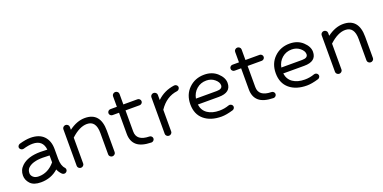

<svg xmlns="http://www.w3.org/2000/svg" viewBox="-15 -1121 3446 1726"><g transform="rotate(-20 1708.5 -258.0)"><path d="M171 8Q102 8 70 -26.5Q38 -61 38 -104Q38 -158 77 -194Q137 -251 258 -251Q276 -251 324 -249Q314 -344 216 -344Q177 -344 127 -329Q116 -326 105 -331.5Q94 -337 90 -348Q86 -358 92 -368.5Q98 -379 109 -383Q171 -401 216 -401Q300 -401 343.5 -355.5Q387 -310 387 -232V-138Q387 -72 417 -41Q425 -32 424 -20Q423 -8 414 -1Q406 7 393.5 6.5Q381 6 373 -2Q349 -26 338 -54Q269 8 171 8ZM325 -127V-193Q277 -195 258 -195Q162 -195 119 -154Q100 -136 100 -104Q100 -83 118.5 -66Q137 -49 171 -49Q260 -49 325 -127Z M522 -21V-372Q522 -384 531.5 -392.5Q541 -401 553 -401Q565 -401 574.5 -392.5Q584 -384 584 -372V-344Q661 -401 736 -401Q885 -401 885 -226V-21Q885 -9 875.5 -0.5Q866 8 854 8Q842 8 832.5 -0.5Q823 -9 823 -21V-226Q823 -344 736 -344Q665 -344 584 -269V-21Q584 -9 574.5 -0.5Q565 8 553 8Q541 8 531.5 -0.5Q522 -9 522 -21Z M1240 -340H1105V-138Q1105 -48 1226 -46Q1238 -46 1246.5 -37.5Q1255 -29 1255 -18Q1255 -6 1246 2.5Q1237 11 1226 11Q1130 9 1086.5 -29Q1043 -67 1043 -138V-340H981Q969 -340 960.5 -348.5Q952 -357 952 -368Q952 -380 960.5 -388.5Q969 -397 981 -397H1043V-498Q1043 -510 1052.5 -518.5Q1062 -527 1074 -527Q1086 -527 1095.5 -518.5Q1105 -510 1105 -498V-397H1240Q1252 -397 1260.5 -388.5Q1269 -380 1269 -368Q1269 -357 1260.5 -348.5Q1252 -340 1240 -340Z M1364 -21V-372Q1364 -384 1373.5 -392.5Q1383 -401 1395 -401Q1407 -401 1416.5 -392.5Q1426 -384 1426 -372V-322Q1494 -388 1592 -401Q1604 -402 1613.5 -395Q1623 -388 1625 -377Q1626 -365 1618.5 -355.5Q1611 -346 1600 -344Q1494 -331 1426 -229V-21Q1426 -9 1416.5 -0.5Q1407 8 1395 8Q1383 8 1373.5 -0.5Q1364 -9 1364 -21Z M1899 8Q1795 8 1733 -44Q1671 -96 1671 -191Q1671 -284 1730.5 -342Q1790 -400 1878 -400Q1954 -400 2003 -354.5Q2052 -309 2052 -259Q2052 -167 1935 -167H1734Q1742 -109 1786 -79Q1830 -49 1899 -49Q1947 -49 1991 -65Q2002 -69 2013 -64Q2024 -59 2028 -49Q2033 -38 2027.5 -27Q2022 -16 2011 -12Q1944 8 1899 8ZM1878 -344Q1824 -344 1785 -310.5Q1746 -277 1736 -223H1935Q1990 -223 1990 -259Q1990 -289 1957 -316.5Q1924 -344 1878 -344Z M2408 -340H2273V-138Q2273 -48 2394 -46Q2406 -46 2414.5 -37.5Q2423 -29 2423 -18Q2423 -6 2414 2.5Q2405 11 2394 11Q2298 9 2254.5 -29Q2211 -67 2211 -138V-340H2149Q2137 -340 2128.5 -348.5Q2120 -357 2120 -368Q2120 -380 2128.5 -388.5Q2137 -397 2149 -397H2211V-498Q2211 -510 2220.5 -518.5Q2230 -527 2242 -527Q2254 -527 2263.5 -518.5Q2273 -510 2273 -498V-397H2408Q2420 -397 2428.5 -388.5Q2437 -380 2437 -368Q2437 -357 2428.5 -348.5Q2420 -340 2408 -340Z M2716 8Q2612 8 2550 -44Q2488 -96 2488 -191Q2488 -284 2547.5 -342Q2607 -400 2695 -400Q2771 -400 2820 -354.5Q2869 -309 2869 -259Q2869 -167 2752 -167H2551Q2559 -109 2603 -79Q2647 -49 2716 -49Q2764 -49 2808 -65Q2819 -69 2830 -64Q2841 -59 2845 -49Q2850 -38 2844.5 -27Q2839 -16 2828 -12Q2761 8 2716 8ZM2695 -344Q2641 -344 2602 -310.5Q2563 -277 2553 -223H2752Q2807 -223 2807 -259Q2807 -289 2774 -316.5Q2741 -344 2695 -344Z M2993 -21V-372Q2993 -384 3002.5 -392.5Q3012 -401 3024 -401Q3036 -401 3045.5 -392.5Q3055 -384 3055 -372V-344Q3132 -401 3207 -401Q3356 -401 3356 -226V-21Q3356 -9 3346.5 -0.5Q3337 8 3325 8Q3313 8 3303.5 -0.5Q3294 -9 3294 -21V-226Q3294 -344 3207 -344Q3136 -344 3055 -269V-21Q3055 -9 3045.5 -0.5Q3036 8 3024 8Q3012 8 3002.5 -0.5Q2993 -9 2993 -21Z"/></g></svg>

Font: Hoogli Medium
Style: Regular
Weight: 500
Designer: Anand Singh Naorem
Foundry: Brand New Type
Version: Version 1.00 b007